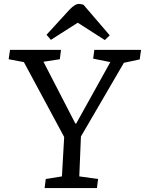

<svg xmlns="http://www.w3.org/2000/svg" viewBox="-20 -953 735 973"><path d="M536.1 -773.9 511.2 -750 374 -837.9 237.8 -751 215.8 -776.9 331.1 -902.8Q359.9 -933.1 378.9 -933.1Q389.2 -933.1 402.8 -929.2ZM361.8 -327.1H366.2L539.1 -638.2L452.1 -655.8L458 -700.2H694.8L688 -651.9L607.9 -634.8L390.1 -261.2L381.8 -59.1L477.1 -45.9L471.2 0H206.1L211.9 -45.9L293.9 -59.1L305.2 -258.8L101.1 -638.2L23.9 -652.8L30.8 -700.2H289.1L283.2 -652.8L200.2 -640.1Z"/></svg>

Font: Literata Book
Style: Italic
Weight: 400
Italic angle: -3°
Designer: Latin by Veronika Burian and Jose Scaglione. Greek by Irene Vlachou. Cyrillic by Vera Evstafieva
Foundry: TypeTogether
Version: Version 1.003;PS 001.003;hotconv 1.0.88;makeotf.lib2.5.64775